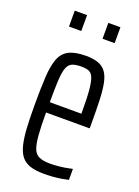

<svg xmlns="http://www.w3.org/2000/svg" viewBox="-134 -739 584 806"><g transform="rotate(20 158.5 -336.0)"><path d="M168 8Q131 8 106.5 0Q82 -8 67.5 -26Q53 -44 45.5 -74.5Q38 -105 35.5 -149Q33 -193 33 -254Q33 -327 36 -377.5Q39 -428 51 -459Q63 -490 90.5 -504Q118 -518 166 -518Q199 -518 221 -510Q243 -502 256 -484Q269 -466 275 -435.5Q281 -405 282.5 -360.5Q284 -316 284 -255V-237H89Q89 -176 92 -137.5Q95 -99 103 -78Q111 -57 129 -49Q147 -41 178 -41Q192 -41 210 -42.5Q228 -44 246 -47Q264 -50 276 -53V-4Q264 -1 246 2Q228 5 207.5 6.5Q187 8 168 8ZM230 -263V-300Q230 -358 226.5 -392Q223 -426 216 -442.5Q209 -459 196 -464Q183 -469 164 -469Q138 -469 123 -463Q108 -457 100.5 -438Q93 -419 91 -382Q89 -345 89 -283H250ZM56 -609V-680H111V-609ZM206 -609V-680H260V-609Z"/></g></svg>

Font: Saira UltraCondensed
Style: Regular
Weight: 400
Width: 1
Designer: Hector Gatti with collaboration of the Omnibus-Type team
Foundry: Omnibus-Type
Version: Version 1.101